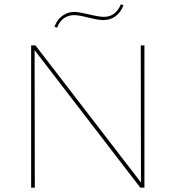

<svg xmlns="http://www.w3.org/2000/svg" viewBox="-20 -868 813 888"><path d="M648 -658V0H629L140 -636L141 0H124V-658H144L632 -24L631 -658ZM232 -744Q243 -776 268 -794.5Q293 -813 323 -813Q338 -813 360.5 -808Q383 -803 389 -802Q439 -790 460 -790Q515 -790 539 -848L551 -844Q539 -811 514.5 -793Q490 -775 458 -775Q437 -775 387 -787Q345 -798 323 -798Q296 -798 275.5 -783.5Q255 -769 244 -740Z"/></svg>

Font: Ysabeau Thin
Style: Regular
Weight: 200
Designer: Christian Thalmann (Catharsis Fonts)
Version: Version 0.003